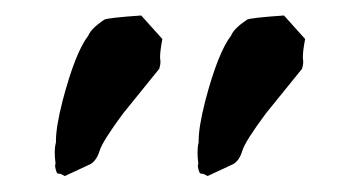

<svg xmlns="http://www.w3.org/2000/svg" viewBox="-20 -546 457 243"><path d="M62 -323.2Q57.1 -326.2 54.7 -326.2H53.7Q51.3 -326.2 49.8 -335V-336.4Q49.8 -337.9 50.3 -338.9Q49.3 -346.7 49.3 -353Q49.3 -360.4 50.8 -365.7V-367.7Q50.8 -385.3 59.1 -418Q75.2 -479.5 91.8 -501Q95.2 -509.8 111.8 -521Q115.2 -523.4 158.7 -526.4L185.5 -496.6Q182.6 -481.9 182.6 -473.6L183.1 -467.3Q183.1 -464.4 181.6 -459L135.7 -402.3Q109.4 -366.7 106 -355Q102.5 -343.3 94.7 -338.4ZM242.7 -323.2Q237.8 -326.2 235.4 -326.2H234.4Q231.9 -326.2 230.5 -335V-336.4Q230.5 -337.9 231 -338.9Q230 -346.7 230 -353Q230 -360.4 231.4 -365.7V-367.7Q231.4 -385.3 239.7 -418Q255.9 -479.5 272.5 -501Q275.9 -509.8 292.5 -521Q295.9 -523.4 339.4 -526.4L366.2 -496.6Q363.3 -481.9 363.3 -473.6L363.8 -467.3Q363.8 -464.4 362.3 -459L316.4 -402.3Q290 -366.7 286.6 -355Q283.2 -343.3 275.4 -338.4Z"/></svg>

Font: Kurland
Style: Regular
Weight: 400
Designer: GGBot
Version: 0.22